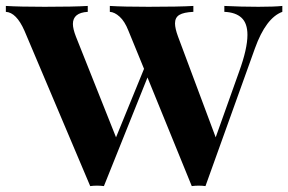

<svg xmlns="http://www.w3.org/2000/svg" viewBox="-32 -628 976 650"><path d="M923.8 -607.9V-587.9Q868.2 -567.4 831.1 -464.4L663.6 2Q652.3 0.5 640.6 0.5Q628.9 0.5 617.2 2L467.3 -365.7L319.8 2Q308.1 0.5 296.4 0.5Q285.2 0.5 273.4 2L50.8 -523.9Q23.4 -585.9 -12.2 -587.9V-607.9Q34.7 -605 119.1 -605Q217.8 -605 265.1 -607.9V-587.9Q214.8 -585 214.8 -546.9Q214.8 -530.3 225.1 -503.9L360.8 -163.1L455.6 -395L402.8 -523.9Q390.1 -556.2 373 -571.5Q356 -586.9 339.8 -587.9V-607.9Q386.7 -605 470.7 -605Q573.7 -605 622.6 -607.9V-587.9Q589.8 -586.4 575.2 -577.6Q560.5 -568.8 560.5 -548.8Q560.5 -531.7 570.8 -503.9L698.2 -163.1L777.3 -384.8Q805.7 -462.9 805.7 -509.8Q805.7 -549.3 785.6 -567.9Q765.6 -586.4 727.5 -587.9V-607.9Q784.7 -605 842.8 -605Q896 -605 923.8 -607.9Z"/></svg>

Font: TypoPRO Playfair Display SC
Style: Bold
Weight: 700
Designer: Claus Eggers Sørensen
Foundry: Claus Eggers Sørensen
Version: Version 1.004;PS 001.004;hotconv 1.0.70;makeotf.lib2.5.58329